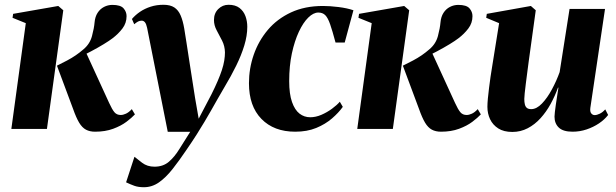

<svg xmlns="http://www.w3.org/2000/svg" viewBox="-20 -540 2579 804"><path d="M27.5 0 88 -443 32.5 -465.5 35 -482 224 -515 245 -497 176.5 0ZM378 11.5Q356 11.5 340 3Q324 -5.5 311.5 -26.2Q299 -47 286 -84L218.5 -265Q242 -276.5 261.2 -286.8Q280.5 -297 297.2 -308.5Q314 -320 329.5 -333.5Q356.5 -356 365.2 -389Q374 -422 376 -446Q378 -469.5 388.5 -486Q399 -502.5 415.5 -511Q432 -519.5 450.5 -519.5Q485 -519.5 497.5 -505Q510 -490.5 510 -472.5Q510 -443.5 492.8 -420.8Q475.5 -398 451 -379.5Q438 -369.5 414.2 -355Q390.5 -340.5 361.2 -325Q332 -309.5 302 -295.5Q272 -281.5 246 -271.5L340 -320.5L437 -109Q449.5 -81.5 459.2 -70Q469 -58.5 485.5 -58.5Q495.5 -58.5 507.5 -64Q519.5 -69.5 532 -83L545 -61Q532 -47 509.5 -30Q487 -13 454 -0.8Q421 11.5 378 11.5Z M596 -423.5Q592.5 -440 586.8 -446.8Q581 -453.5 573.5 -453.5Q565 -453.5 558 -449.8Q551 -446 542 -438.5L532.5 -460.5Q546.5 -477 566.2 -490.5Q586 -504 610.8 -512Q635.5 -520 664.5 -520Q693 -520 710 -508.8Q727 -497.5 736.5 -475.2Q746 -453 751.5 -420.5Q755.5 -397 761 -360.8Q766.5 -324.5 773 -282.8Q779.5 -241 785.8 -200.8Q792 -160.5 797 -129L812 -43L865.5 -145Q880.5 -175 891.2 -200Q902 -225 909 -246.2Q916 -267.5 919 -286Q922 -304.5 922 -320.5Q921.5 -347 910 -369.8Q898.5 -392.5 887.2 -413.2Q876 -434 876 -456Q876 -484.5 894 -502.2Q912 -520 937 -520Q965.5 -520 982.8 -506.8Q1000 -493.5 1007.8 -472.5Q1015.5 -451.5 1015.5 -428Q1015.5 -390.5 1003 -349.5Q990.5 -308.5 969.2 -265.2Q948 -222 921 -177Q904.5 -149 890.8 -124.8Q877 -100.5 864 -77.5Q851 -54.5 836.2 -29.8Q821.5 -5 803.2 23.8Q785 52.5 760.5 88Q730.5 132.5 702.5 168Q674.5 203.5 645.5 223.8Q616.5 244 582.5 244Q559 244 542.5 238Q526 232 508 223.5L543 116.5Q553.5 125 575 141.5Q596.5 158 627 158Q663 158 687 137.5Q711 117 731.5 83.5Q752 50 776.5 12H682.5Z M1216 11.5Q1127 11.5 1074.8 -42Q1022.5 -95.5 1022.5 -191.5Q1022.5 -253 1042.5 -310.8Q1062.5 -368.5 1101.5 -414.8Q1140.5 -461 1198.5 -488Q1256.5 -515 1332.5 -515Q1361.5 -515 1397.8 -510.5Q1434 -506 1460 -497L1423.5 -362H1385Q1372 -411 1362.5 -438.2Q1353 -465.5 1342 -476.5Q1331 -487.5 1313 -487.5Q1292.5 -487.5 1271 -466.5Q1249.5 -445.5 1231.5 -407Q1213.5 -368.5 1202.2 -316.2Q1191 -264 1191 -200.5Q1191 -146 1202.8 -112.8Q1214.5 -79.5 1234.2 -64.2Q1254 -49 1279 -49Q1302 -49 1325.8 -59.2Q1349.5 -69.5 1370 -84.5Q1390.5 -99.5 1403 -114L1415.5 -92.5Q1398 -68 1370.2 -44Q1342.5 -20 1304.2 -4.2Q1266 11.5 1216 11.5Z M1476 0 1536.5 -443 1481 -465.5 1483.5 -482 1672.5 -515 1693.5 -497 1625 0ZM1826.5 11.5Q1804.5 11.5 1788.5 3Q1772.5 -5.5 1760 -26.2Q1747.5 -47 1734.5 -84L1667 -265Q1690.5 -276.5 1709.8 -286.8Q1729 -297 1745.8 -308.5Q1762.5 -320 1778 -333.5Q1805 -356 1813.8 -389Q1822.5 -422 1824.5 -446Q1826.5 -469.5 1837 -486Q1847.5 -502.5 1864 -511Q1880.5 -519.5 1899 -519.5Q1933.5 -519.5 1946 -505Q1958.5 -490.5 1958.5 -472.5Q1958.5 -443.5 1941.2 -420.8Q1924 -398 1899.5 -379.5Q1886.5 -369.5 1862.8 -355Q1839 -340.5 1809.8 -325Q1780.5 -309.5 1750.5 -295.5Q1720.5 -281.5 1694.5 -271.5L1788.5 -320.5L1885.5 -109Q1898 -81.5 1907.8 -70Q1917.5 -58.5 1934 -58.5Q1944 -58.5 1956 -64Q1968 -69.5 1980.5 -83L1993.5 -61Q1980.5 -47 1958 -30Q1935.5 -13 1902.5 -0.8Q1869.5 11.5 1826.5 11.5Z M2125.5 12.5Q2089.5 12.5 2066.5 -2.2Q2043.5 -17 2032.2 -40.8Q2021 -64.5 2021 -92.5Q2021 -107 2023 -128Q2025 -149 2028 -172.8Q2031 -196.5 2034.2 -219Q2037.5 -241.5 2040.5 -259L2070 -443L2016 -465.5L2018.5 -482L2203 -515L2223.5 -497L2194 -283Q2191.5 -263.5 2188.2 -238.8Q2185 -214 2182 -190.8Q2179 -167.5 2177.2 -149.8Q2175.5 -132 2175.5 -125.5Q2175.5 -112.5 2177.8 -103Q2180 -93.5 2186.2 -88.2Q2192.5 -83 2204.5 -83Q2227 -83 2249.5 -106.5Q2272 -130 2291.2 -165.8Q2310.5 -201.5 2323.5 -238L2365 -502.5H2513.5L2452 -88Q2450 -72 2456 -65Q2462 -58 2470 -58Q2479.5 -58 2491.8 -64Q2504 -70 2514.5 -82L2526.5 -58.5Q2511.5 -39 2488 -23.2Q2464.5 -7.5 2436.2 2Q2408 11.5 2377.5 11.5Q2338 11.5 2320 -5.8Q2302 -23 2302 -51.5Q2302 -57.5 2303.5 -70.8Q2305 -84 2307.5 -101.5Q2310 -119 2313 -137.8Q2316 -156.5 2318.5 -173H2316.5Q2304 -138 2285.8 -104.8Q2267.5 -71.5 2243.5 -45Q2219.5 -18.5 2189.8 -3Q2160 12.5 2125.5 12.5Z"/></svg>

Font: Merriweather 144pt ExtraBold
Style: Italic
Weight: 800
Italic angle: -7.8°
Version: Version 2.101